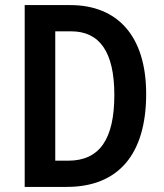

<svg xmlns="http://www.w3.org/2000/svg" viewBox="-20 -800 644 754"><path d="M554 -431C554 -659 441 -780 256 -780H77V-66H242C444 -66 554 -193 554 -431ZM429 -427C429 -255 372 -169 248 -169H197V-677H259C370 -677 429 -598 429 -427Z"/></svg>

Font: Noto Sans Malayalam UI Condensed SemiBold
Style: Regular
Weight: 600
Width: 3
Designer: Jelle Bosma - Monotype Design Team
Foundry: Monotype Imaging Inc.
Version: Version 2.104